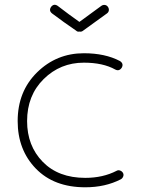

<svg xmlns="http://www.w3.org/2000/svg" viewBox="-20 -776 604 815"><path d="M342 19Q209 19 132 -60.5Q55 -140 55 -262Q55 -388 137.5 -469Q220 -550 336 -550Q426 -550 489 -517Q506 -506 497 -489Q486 -472 469 -481Q417 -510 336 -510Q236 -510 165.5 -440.5Q95 -371 95 -262Q95 -157 161.5 -89Q228 -21 342 -21Q417 -21 475 -51Q482 -55 490 -52Q498 -49 502 -42Q506 -35 503 -27Q500 -19 493 -15Q427 19 342 19ZM303 -646Q250 -682 201 -719Q186 -731 197 -747Q209 -762 225 -751Q273 -714 317 -683L410 -751Q417 -756 425 -755Q433 -754 438 -747Q443 -740 442 -732Q441 -724 434 -719L333 -646Q326 -640 317 -642Q309 -640 303 -646Z"/></svg>

Font: Hoogli Light
Style: Regular
Weight: 300
Designer: Anand Singh Naorem
Foundry: Brand New Type
Version: Version 1.00 b007